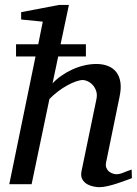

<svg xmlns="http://www.w3.org/2000/svg" viewBox="-20 -757 564 789"><path d="M522 -24.9Q515.6 -22.5 499.8 -16.6Q483.9 -10.7 464.4 -4.2Q444.8 2.4 424.3 7.3Q403.8 12.2 388.2 12.2Q378.9 12.2 364.7 9.5Q350.6 6.8 338.1 -0.2Q325.7 -7.3 318.4 -20Q311 -32.7 314.9 -53.2L376 -348.1Q380.4 -367.7 375.2 -382.8Q370.1 -397.9 360.8 -408Q351.6 -418 340.3 -423.1Q329.1 -428.2 320.8 -428.2Q309.1 -428.2 292.2 -422.4Q275.4 -416.5 256.6 -406.2Q237.8 -396 218.8 -381.6Q199.7 -367.2 183.1 -350.1L109.9 0H18.1L126 -524.9H45.9V-575.2H137.2L155.8 -668L66.9 -676.8V-707L223.1 -736.8H263.2L229 -575.2H333V-524.9H219.2L195.8 -414.1Q210.9 -430.7 231.7 -445.3Q252.4 -460 276.1 -470.9Q299.8 -481.9 325.4 -488Q351.1 -494.1 376 -494.1Q403.3 -494.1 424.3 -485.6Q445.3 -477.1 458.3 -460.2Q471.2 -443.4 474.9 -418Q478.5 -392.6 471.2 -358.9L416 -89.8Q413.1 -75.7 417.5 -66.2Q421.9 -56.6 429.4 -51Q437 -45.4 445.3 -43.2Q453.6 -41 458 -41Q471.7 -41 487.8 -47.9Q503.9 -54.7 521 -60.1Z"/></svg>

Font: Charis SIL Eur
Style: Italic
Weight: 400
Italic angle: -11°
Foundry: SIL International
Version: Version 5.000